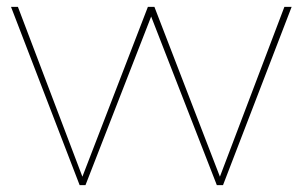

<svg xmlns="http://www.w3.org/2000/svg" viewBox="-20 -537 878 557"><path d="M12 -517H32L223 -14H215L409 -517H428L622 -14H614L805 -517H826L627 0H609L415 -498H422L228 0H211Z"/></svg>

Font: Montserrat
Style: Regular
Weight: 400
Designer: Julieta Ulanovsky
Foundry: Julieta Ulanovsky
Version: Version 8.000